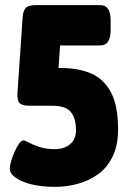

<svg xmlns="http://www.w3.org/2000/svg" viewBox="-20 -720 510 748"><path d="M194 8Q144 8 104 -1.5Q64 -11 41 -27.5Q18 -44 18 -64Q18 -73 23 -91Q28 -109 36.5 -128Q45 -147 54 -160Q63 -173 72 -173Q77 -173 92.5 -164.5Q108 -156 133.5 -147.5Q159 -139 193 -139Q231 -139 253.5 -158.5Q276 -178 276 -212Q276 -258 256.5 -283Q237 -308 184 -308H95Q66 -308 56 -319Q46 -330 48 -358L68 -650Q70 -679 80.5 -689.5Q91 -700 120 -700H371Q411 -700 411 -640V-603Q411 -543 371 -543H214L208 -455H219Q286 -455 335.5 -433.5Q385 -412 412.5 -360Q440 -308 440 -216Q440 -153 418.5 -109.5Q397 -66 361 -40.5Q325 -15 281.5 -3.5Q238 8 194 8Z"/></svg>

Font: Asap Condensed Black
Style: Regular
Weight: 900
Width: 3
Designer: Pablo Cosgaya
Foundry: Omnibus-Type
Version: Version 3.001; ttfautohint (v1.8.4.7-5d5b)